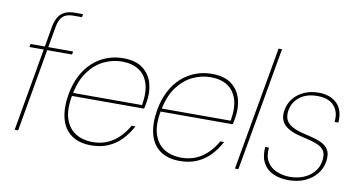

<svg xmlns="http://www.w3.org/2000/svg" viewBox="-72 -898 2044 1092"><g transform="rotate(10 950.0 -351.5)"><path d="M59 0 167 -618Q173 -648 185.5 -669.5Q198 -691 221.5 -703Q245 -715 282 -715H328L325 -697H275Q236 -697 215.5 -679Q195 -661 187 -618L79 0ZM60 -478 63 -496H309L306 -478Z M502 12Q431 12 386.5 -20.5Q342 -53 327 -113Q312 -173 326 -254Q337 -314 361.5 -361.5Q386 -409 422 -441.5Q458 -474 502.5 -491Q547 -508 597 -508Q670 -508 711.5 -476Q753 -444 767 -392.5Q781 -341 770 -282Q769 -272 767 -264.5Q765 -257 763 -246H336L339 -264H748Q761 -340 745 -389.5Q729 -439 690 -463.5Q651 -488 593 -488Q541 -488 491 -464.5Q441 -441 403 -390.5Q365 -340 349 -259L347 -250Q331 -165 349.5 -111.5Q368 -58 409.5 -33Q451 -8 506 -8Q574 -8 625 -42.5Q676 -77 710 -138H732Q709 -94 676.5 -60Q644 -26 600.5 -7Q557 12 502 12Z M1014 12Q943 12 898.5 -20.5Q854 -53 839 -113Q824 -173 838 -254Q849 -314 873.5 -361.5Q898 -409 934 -441.5Q970 -474 1014.5 -491Q1059 -508 1109 -508Q1182 -508 1223.5 -476Q1265 -444 1279 -392.5Q1293 -341 1282 -282Q1281 -272 1279 -264.5Q1277 -257 1275 -246H848L851 -264H1260Q1273 -340 1257 -389.5Q1241 -439 1202 -463.5Q1163 -488 1105 -488Q1053 -488 1003 -464.5Q953 -441 915 -390.5Q877 -340 861 -259L859 -250Q843 -165 861.5 -111.5Q880 -58 921.5 -33Q963 -8 1018 -8Q1086 -8 1137 -42.5Q1188 -77 1222 -138H1244Q1221 -94 1188.5 -60Q1156 -26 1112.5 -7Q1069 12 1014 12Z M1331 0 1457 -715H1477L1351 0Z M1642 12Q1592 12 1553.5 -5Q1515 -22 1495 -58Q1475 -94 1479 -151H1501Q1495 -101 1515 -69Q1535 -37 1570.5 -22.5Q1606 -8 1646 -8Q1689 -8 1724.5 -22.5Q1760 -37 1783 -63.5Q1806 -90 1812 -124Q1819 -164 1807 -185.5Q1795 -207 1764 -219.5Q1733 -232 1682 -243Q1643 -251 1616 -263Q1589 -275 1573 -291Q1557 -307 1551.5 -328.5Q1546 -350 1551 -378Q1558 -417 1582 -446Q1606 -475 1643 -491.5Q1680 -508 1726 -508Q1792 -508 1831 -471Q1870 -434 1865 -360H1843Q1850 -417 1819 -452.5Q1788 -488 1722 -488Q1659 -488 1620 -457.5Q1581 -427 1573 -378Q1569 -353 1575.5 -331.5Q1582 -310 1607 -293Q1632 -276 1682 -264Q1718 -256 1749 -247Q1780 -238 1801.5 -224Q1823 -210 1832 -187Q1841 -164 1835 -127Q1828 -87 1802 -55.5Q1776 -24 1735 -6Q1694 12 1642 12Z"/></g></svg>

Font: DM Sans 28pt Thin
Style: Italic
Weight: 250
Italic angle: -10°
Version: Version 4.004;gftools[0.9.30]